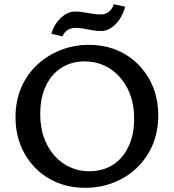

<svg xmlns="http://www.w3.org/2000/svg" viewBox="-20 -884 828 916"><path d="M387 12Q290 12 215 -31.5Q140 -75 97 -151.5Q54 -228 54 -325Q54 -403 81.5 -466.5Q109 -530 157.5 -575Q206 -620 269 -645Q332 -670 404 -670Q500 -670 574.5 -626.5Q649 -583 692 -507Q735 -431 735 -333Q735 -255 707.5 -191.5Q680 -128 632 -82.5Q584 -37 521 -12.5Q458 12 387 12ZM406 -67Q471 -67 519 -98Q567 -129 593.5 -185.5Q620 -242 620 -317Q620 -401 588 -462.5Q556 -524 503 -557.5Q450 -591 383 -591Q321 -591 273 -560.5Q225 -530 198.5 -473.5Q172 -417 172 -341Q172 -257 203.5 -195.5Q235 -134 288 -100.5Q341 -67 406 -67ZM278 -710 225 -723Q234 -754 252 -778Q270 -802 292 -815.5Q314 -829 339 -829Q357 -829 378 -825.5Q399 -822 421 -818.5Q443 -815 462 -815Q483 -815 499.5 -828Q516 -841 523 -864L577 -852Q563 -800 531 -768Q499 -736 462 -736Q441 -736 419.5 -740Q398 -744 378 -747.5Q358 -751 339 -751Q319 -751 302.5 -740.5Q286 -730 278 -710Z"/></svg>

Font: Ysabeau SemiBold
Style: Regular
Weight: 600
Designer: Christian Thalmann (Catharsis Fonts)
Version: Version 2.000;gftools[0.9.27.dev2+g8671c4b]